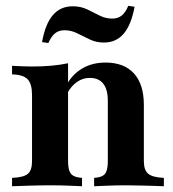

<svg xmlns="http://www.w3.org/2000/svg" viewBox="-20 -646 600 666"><path d="M306.5 0V-29Q333.9 -30.6 344 -42.7Q354 -54.8 354 -87.1V-296.8Q354 -335.5 338.3 -355.6Q322.6 -375.8 291.1 -375.8Q267.7 -375.8 247.6 -362.1Q227.4 -348.4 212.9 -321.8V-354.8Q233.1 -390.3 267.3 -409.7Q301.6 -429 346 -429Q410.5 -429 444.8 -391.1Q479 -353.2 479 -282.3V-87.1Q479 -55.6 494.4 -43.1Q509.7 -30.6 548.4 -29V0Q536.3 -0.8 515.3 -1.2Q494.4 -1.6 469.4 -2.4Q444.4 -3.2 420.2 -3.2Q387.1 -3.2 354.8 -2Q322.6 -0.8 306.5 0ZM21.8 0V-29Q61.3 -30.6 76.2 -42.7Q91.1 -54.8 91.1 -87.1V-316.9Q91.1 -354.8 75.8 -371Q60.5 -387.1 21.8 -387.9V-417.7Q39.5 -416.9 56 -416.1Q72.6 -415.3 89.5 -415.3Q127.4 -415.3 158.5 -418.1Q189.5 -421 216.1 -426.6V-87.1Q216.1 -54.8 226.6 -42.7Q237.1 -30.6 264.5 -29V0Q246.8 -0.8 217.3 -2Q187.9 -3.2 155.6 -3.2Q120.2 -3.2 82.3 -2Q44.4 -0.8 21.8 0ZM340.3 -498.4Q313.7 -498.4 291.1 -509.3Q268.5 -520.2 247.6 -530.6Q226.6 -541.1 204 -541.1Q183.9 -541.1 171 -530.6Q158.1 -520.2 147.6 -496.8L125.8 -500Q137.1 -562.9 163.3 -593.5Q189.5 -624.2 232.3 -624.2Q259.7 -624.2 281.9 -613.7Q304 -603.2 325 -592.3Q346 -581.5 369.4 -581.5Q388.7 -581.5 402 -591.9Q415.3 -602.4 425 -625.8L446.8 -622.6Q435.5 -560.5 409.3 -529.4Q383.1 -498.4 340.3 -498.4Z"/></svg>

Font: Playfair 5pt SemiExpanded Light ExtraBold
Style: Regular
Weight: 800
Version: Version 2.001;gftools[0.9.30]